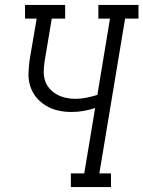

<svg xmlns="http://www.w3.org/2000/svg" viewBox="-20 -755 579 775"><path d="M266 0V-55H320L364 -319Q340 -311 316 -307Q292 -303 268 -303Q240 -303 214 -309Q188 -315 165.5 -328.5Q143 -342 126.5 -362Q110 -382 102 -407.5Q94 -433 95 -460.5Q96 -488 100 -516L128 -680H81V-735H243V-680H189L160 -507Q157 -487 156.5 -467Q156 -447 162 -429Q168 -411 180.5 -397Q193 -383 209 -374Q225 -365 244.5 -360.5Q264 -356 284 -356Q306 -356 328.5 -360.5Q351 -365 373 -372L424 -680H377V-735H539V-680H485L381 -55H428V0Z"/></svg>

Font: Iosevka Slab Light Oblique
Style: Regular
Weight: 300
Italic angle: -9°
Monospace: yes
Designer: Belleve Invis
Foundry: Belleve Invis
Version: Version 11.1.1; ttfautohint (v1.8.3)